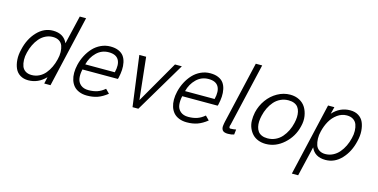

<svg xmlns="http://www.w3.org/2000/svg" viewBox="-84 -1134 3532 1793"><g transform="rotate(15 1682.0 -238.0)"><path d="M503.9 -689.9H564.9L405.8 0H345.2L359.4 -64.9Q287.1 9.8 191.9 9.8Q146 9.8 113 -10.7Q80.1 -31.2 64.2 -66.9Q48.3 -102.5 44.9 -149.9Q41.5 -197.3 55.2 -251Q79.1 -357.9 145.3 -428Q211.4 -498 297.9 -498Q402.3 -498 439 -414.1ZM408.2 -251Q418 -288.6 417 -323Q416 -357.4 406.5 -383.5Q397 -409.7 372.8 -425.3Q348.6 -440.9 312 -440.9Q273.9 -440.9 240.5 -424.1Q207 -407.2 182.6 -378.4Q158.2 -349.6 140.9 -313.7Q123.5 -277.8 113.8 -236.8Q104 -199.2 105.2 -164.6Q106.4 -129.9 116.2 -103.5Q126 -77.1 149.9 -61.5Q173.8 -45.9 210 -45.9Q248.5 -45.9 282.2 -62.7Q315.9 -79.6 340.1 -108.6Q364.3 -137.7 381.3 -173.6Q398.4 -209.5 408.2 -251Z M758.8 5.9Q715.8 5.9 682.9 -7.6Q649.9 -21 629.6 -44.4Q609.4 -67.9 599.1 -99.9Q588.9 -131.8 588.9 -169.2Q588.9 -206.5 598.6 -248Q610.4 -297.4 633.1 -341.1Q655.8 -384.8 687.7 -419.2Q719.7 -453.6 763.2 -473.9Q806.6 -494.1 855 -494.1Q900.9 -494.1 933.6 -479.7Q966.3 -465.3 983.9 -440.9Q1001.5 -416.5 1008.8 -382.1Q1016.1 -347.7 1013.9 -310.3Q1011.7 -272.9 1002 -230Q1002 -231 998 -219.2H655.8Q645 -171.4 650.1 -133.1Q655.3 -94.7 683.6 -70.8Q711.9 -46.9 758.8 -46.9Q806.6 -46.9 844 -59.6Q881.3 -72.3 916 -102.1L953.6 -64Q905.8 -25.9 860.6 -10Q815.4 5.9 758.8 5.9ZM668.9 -272H954.6Q974.1 -350.6 949 -394.3Q923.8 -438 853 -438Q784.2 -438 735.4 -390.1Q686.5 -342.3 668.9 -272Z M1198.7 0 1133.8 -487.8H1199.7L1243.7 -80.1L1478.5 -487.8H1544.9L1254.9 0Z M1723.6 5.9Q1680.7 5.9 1647.7 -7.6Q1614.7 -21 1594.5 -44.4Q1574.2 -67.9 1564 -99.9Q1553.7 -131.8 1553.7 -169.2Q1553.7 -206.5 1563.5 -248Q1575.2 -297.4 1597.9 -341.1Q1620.6 -384.8 1652.6 -419.2Q1684.6 -453.6 1728 -473.9Q1771.5 -494.1 1819.8 -494.1Q1865.7 -494.1 1898.4 -479.7Q1931.2 -465.3 1948.7 -440.9Q1966.3 -416.5 1973.6 -382.1Q1981 -347.7 1978.8 -310.3Q1976.6 -272.9 1966.8 -230Q1966.8 -231 1962.9 -219.2H1620.6Q1609.9 -171.4 1615 -133.1Q1620.1 -94.7 1648.4 -70.8Q1676.8 -46.9 1723.6 -46.9Q1771.5 -46.9 1808.8 -59.6Q1846.2 -72.3 1880.9 -102.1L1918.5 -64Q1870.6 -25.9 1825.4 -10Q1780.3 5.9 1723.6 5.9ZM1633.8 -272H1919.4Q1939 -350.6 1913.8 -394.3Q1888.7 -438 1817.9 -438Q1749 -438 1700.2 -390.1Q1651.4 -342.3 1633.8 -272Z M2122.6 9.8Q2103.5 9.8 2090.3 5.4Q2077.1 1 2070.8 -7.1Q2064.5 -15.1 2061.8 -25.6Q2059.1 -36.1 2060.1 -48.3Q2061 -60.5 2063.5 -73.5Q2065.9 -86.4 2068.8 -99.6Q2069.3 -102.1 2069.8 -103L2205.6 -689.9H2267.6L2124.5 -73.2V-75.7Q2121.1 -70.3 2121.1 -57.6Q2121.6 -43 2132.8 -43Q2158.2 -43 2187.5 -48.8L2181.6 1Q2156.2 9.8 2122.6 9.8Z M2487.8 9.8Q2447.3 9.8 2413.8 -3.4Q2380.4 -16.6 2358.2 -40.3Q2335.9 -64 2322.3 -96.4Q2308.6 -128.9 2307.6 -167.5Q2306.6 -206.1 2315.4 -249Q2331.1 -316.9 2371.1 -372.6Q2411.1 -428.2 2469.7 -461.2Q2528.3 -494.1 2592.8 -494.1Q2642.6 -494.1 2681.6 -473.6Q2720.7 -453.1 2742.4 -417.7Q2764.2 -382.3 2771.7 -335.2Q2779.3 -288.1 2765.6 -234.9Q2741.7 -131.8 2662.8 -61Q2584 9.8 2487.8 9.8ZM2489.7 -44.9Q2531.7 -44.9 2567.4 -61.8Q2603 -78.6 2628.4 -107.9Q2653.8 -137.2 2671.1 -172.6Q2688.5 -208 2697.8 -249Q2705.1 -279.8 2706.3 -306.9Q2707.5 -334 2701.9 -358.6Q2696.3 -383.3 2683.3 -400.9Q2670.4 -418.5 2647 -428.7Q2623.5 -439 2590.8 -439Q2549.3 -439 2513.9 -422.1Q2478.5 -405.3 2453.1 -376.2Q2427.7 -347.2 2410.4 -311.3Q2393.1 -275.4 2383.8 -234.9Q2376.5 -204.1 2375.2 -177Q2374 -149.9 2379.6 -125.5Q2385.3 -101.1 2398.2 -83.3Q2411.1 -65.4 2434.3 -55.2Q2457.5 -44.9 2489.7 -44.9Z M2796.4 213.9 2958.5 -487.8H3019.5L3002.4 -419.9Q3072.3 -498 3171.4 -498Q3218.3 -498 3251.7 -477.3Q3285.2 -456.5 3300.8 -421.1Q3316.4 -385.7 3319.8 -338.1Q3323.2 -290.5 3309.6 -236.8Q3285.2 -129.9 3219.5 -60.1Q3153.8 9.8 3065.4 9.8Q2960.9 9.8 2925.3 -74.2L2857.4 213.9ZM3049.3 -43Q3088.4 -43 3122.8 -60.3Q3157.2 -77.6 3182.4 -107.2Q3207.5 -136.7 3225.1 -173.1Q3242.7 -209.5 3252.4 -251Q3262.2 -288.6 3261 -323.5Q3259.8 -358.4 3249.8 -385Q3239.7 -411.6 3215.1 -427.7Q3190.4 -443.8 3153.3 -443.8Q3104 -443.8 3062.3 -413.6Q3020.5 -383.3 2994.6 -337.6Q2968.8 -292 2955.6 -236.8Q2945.8 -199.2 2947 -164.1Q2948.2 -128.9 2957.5 -102.1Q2966.8 -75.2 2990.5 -59.1Q3014.2 -43 3049.3 -43Z"/></g></svg>

Font: HK Grotesk Light Italic
Style: Regular
Weight: 300
Italic angle: -13°
Designer: Alfredo Marco Pradil and Stefan Peev
Foundry: Hanken Design Co.
Version: Version 1.000;PS 001.000;hotconv 1.0.88;makeotf.lib2.5.64775